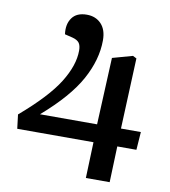

<svg xmlns="http://www.w3.org/2000/svg" viewBox="-82 -639 775 873"><g transform="rotate(10 305.5 -202.0)"><path d="M340.8 -465.8Q340.8 -376.5 290 -283.7Q239.3 -190.9 117.2 -85H380.9L395 -394L487.8 -419.9L504.9 -411.1L491.2 -85H583L577.1 -2H488.8L482.9 164.1H373L378.9 -2H26.9L19 -66.9Q143.1 -173.3 192.6 -253.2Q242.2 -333 242.2 -400.9Q242.2 -424.3 233.4 -436.3Q224.6 -448.2 202.1 -454.1L166 -462.9Q159.7 -508.8 180.9 -538.3Q202.1 -567.9 249 -567.9Q290 -567.9 315.4 -541.3Q340.8 -514.6 340.8 -465.8Z"/></g></svg>

Font: Literata Book SemiBold
Style: Italic
Weight: 600
Italic angle: -3°
Designer: Latin by Veronika Burian and Jose Scaglione. Greek by Irene Vlachou. Cyrillic by Vera Evstafieva
Foundry: TypeTogether
Version: Version 1.003;PS 001.003;hotconv 1.0.88;makeotf.lib2.5.64775